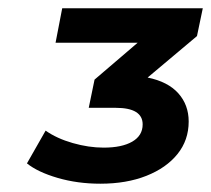

<svg xmlns="http://www.w3.org/2000/svg" viewBox="-20 -762 509 463"><path d="M222 -319Q167 -319 119 -333Q71 -347 45 -368L90 -447Q117 -428 155.5 -417Q194 -406 230 -406Q274 -406 299 -420.5Q324 -435 324 -462Q324 -502 259 -502H194L208 -570L312 -659H114L130 -742H469L455 -675L336 -575Q385 -565 410 -537Q435 -509 435 -469Q435 -424 408 -390.5Q381 -357 333 -338Q285 -319 222 -319Z"/></svg>

Font: Montserrat
Style: Bold Italic
Weight: 700
Italic angle: -11.3°
Designer: Julieta Ulanovsky
Foundry: Julieta Ulanovsky
Version: Version 9.000; ttfautohint (v1.8.4.7-5d5b)